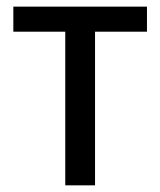

<svg xmlns="http://www.w3.org/2000/svg" viewBox="-20 -556 481 576"><path d="M420.9 -460.9H265.1V0H175.8V-460.9H20V-536.1H420.9Z"/></svg>

Font: WenQuanYi Micro Hei
Style: Regular
Weight: 400
Foundry: Ascender Corporation
Version: Version 0.2.0-beta